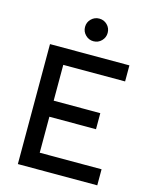

<svg xmlns="http://www.w3.org/2000/svg" viewBox="-131 -987 848 1072"><g transform="rotate(15 293.0 -451.0)"><path d="M78.1 0V-693.4H537.1V-600.6H179.7V-393.6H449.2V-300.8H179.7V-92.8H537.1V0ZM307.6 -771.5Q280.8 -771.5 261.5 -790.8Q242.2 -810.1 242.2 -836.9Q242.2 -864.3 261.5 -883.3Q280.8 -902.3 307.6 -902.3Q335 -902.3 354 -883.3Q373 -864.3 373 -836.9Q373 -810.1 354 -790.8Q335 -771.5 307.6 -771.5Z"/></g></svg>

Font: CaskaydiaMono NF
Style: Regular
Weight: 400
Designer: Aaron Bell
Foundry: Saja Typeworks
Version: Version 2111.001; ttfautohint (v1.8.4);Nerd Fonts 3.1.1